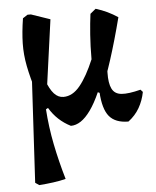

<svg xmlns="http://www.w3.org/2000/svg" viewBox="-51 -512 648 795"><g transform="rotate(-5 272.5 -114.5)"><path d="M232 6Q176 -22 144 -76L96 -51L140 -196Q156 -153 173 -134.5Q190 -116 212 -116Q250 -116 281 -154Q312 -192 341 -261Q341 -316 344.5 -363.5Q348 -411 353 -449L376 -468Q402 -460 424 -449.5Q446 -439 467 -425Q442 -328 417.5 -252Q393 -176 368 -117L355 -123Q335 -78 314.5 -49.5Q294 -21 273.5 -7.5Q253 6 232 6ZM80 239 64 228 92 -272 101 -143Q81 -208 71.5 -256.5Q62 -305 63 -351.5Q64 -398 73 -455L93 -468H107L186 -441L135 -72Q140 3 154.5 75.5Q169 148 191 223Q168 229 138.5 233Q109 237 80 239ZM471 9Q417 9 391.5 -21.5Q366 -52 362 -124L357 -249L404 -278L402 -200Q401 -156 412.5 -133Q424 -110 452.5 -107.5Q481 -105 532 -118L541 -108Q534 -72 517 -42.5Q500 -13 471 9Z"/></g></svg>

Font: Alegreya SemiBold
Style: Regular
Weight: 600
Designer: Juan Pablo del Peral
Foundry: Huerta Tipografica
Version: Version 2.009